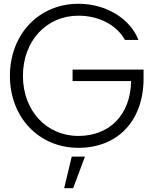

<svg xmlns="http://www.w3.org/2000/svg" viewBox="-20 -759 800 1001"><path d="M388.7 11.7C593.8 11.7 728.5 -128.9 728.5 -350.6V-396H358.4V-336.4H663.6C660.6 -161.1 551.8 -50.3 388.7 -50.3C221.7 -50.3 99.6 -182.1 99.6 -363.3C99.6 -544.9 221.2 -677.2 388.7 -677.2C503.4 -677.2 592.3 -622.6 631.3 -550.8H701.7C661.1 -656.2 540.5 -739.3 388.7 -739.3C183.1 -739.3 31.7 -580.6 31.7 -363.3C31.7 -146.5 183.1 11.7 388.7 11.7ZM314.5 222.2H361.3L422.9 57.6H354Z"/></svg>

Font: Guggenheim Sans Display Light
Style: Regular
Weight: 300
Designer: Modified by Tom Baber under direction of Pentagram Design 2023
Foundry: rsms
Version: Version 1.001;Glyphs 3.1.2 (3151)